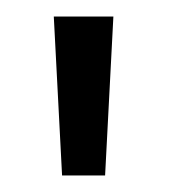

<svg xmlns="http://www.w3.org/2000/svg" viewBox="-20 -704 233 232"><path d="M107 -492H55L45 -684H117Z"/></svg>

Font: Bellota
Style: Regular
Weight: 400
Designer: Kemie Guaida
Foundry: Kemie Guaida
Version: Version 1.000;PS 002.000;hotconv 1.0.70;makeotf.lib2.5.58329